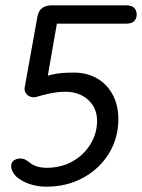

<svg xmlns="http://www.w3.org/2000/svg" viewBox="-20 -697 534 722"><path d="M155 5Q120 5 90 -5.5Q60 -16 40 -34Q22 -54 22 -72Q22 -87 32.5 -94Q43 -101 55 -101Q67 -101 74.5 -97Q82 -93 90 -87Q101 -77 118 -71.5Q135 -66 155 -66Q210 -66 252.5 -90Q295 -114 320 -154.5Q345 -195 345 -243Q345 -291 311.5 -321.5Q278 -352 225 -352Q203 -352 180 -348Q157 -344 136 -338Q126 -335 118.5 -333Q111 -331 106 -331Q98 -331 89.5 -335.5Q81 -340 76 -348.5Q71 -357 73 -369L121 -636Q126 -658 139.5 -667.5Q153 -677 175 -677H454Q475 -677 484.5 -667.5Q494 -658 494 -642Q494 -628 485 -618Q476 -608 454 -608H161L200 -643L155 -385L127 -403Q156 -412 175.5 -416.5Q195 -421 214 -422.5Q233 -424 258 -424Q307 -424 344.5 -402.5Q382 -381 403.5 -341.5Q425 -302 425 -249Q425 -178 390 -120.5Q355 -63 293.5 -29Q232 5 155 5Z"/></svg>

Font: Edu VIC WA NT Beginner Medium
Style: Regular
Weight: 500
Designer: Tina and Corey Anderson
Foundry: Google for Education
Version: Version 1.003